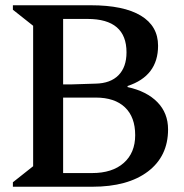

<svg xmlns="http://www.w3.org/2000/svg" viewBox="-20 -710 701 730"><path d="M29 0V-17L106 -78V-612L29 -673V-690H325Q450 -690 515.5 -650.5Q581 -611 581 -536Q581 -421 465 -383V-379Q538 -363 578.5 -321.5Q619 -280 619 -218Q619 -116 542.5 -58Q466 0 331 0ZM313 -638H220V-389H248L343 -392Q400 -393 430.5 -424Q461 -455 461 -511Q461 -638 313 -638ZM344 -339H220V-52H330Q407 -52 450.5 -90.5Q494 -129 494 -196Q494 -265 455 -302Q416 -339 344 -339Z"/></svg>

Font: Platypi
Style: Regular
Weight: 400
Designer: David Sargent
Foundry: Bolt Cutter Type
Version: Version 1.200; ttfautohint (v1.8.4.7-5d5b)